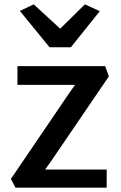

<svg xmlns="http://www.w3.org/2000/svg" viewBox="-20 -860 553 880"><path d="M51 0 30 -40 295 -430 324 -471H60V-557H462L479 -510L216 -124L187 -83H469V0ZM71 -810 134.5 -840 256 -728.5 369 -840 437.5 -809 305 -643.5H207Z"/></svg>

Font: Tracken
Style: Regular
Weight: 400
Designer: Eben Sorkin
Foundry: Eben Sorkin
Version: Version 2.001